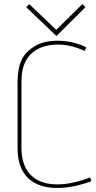

<svg xmlns="http://www.w3.org/2000/svg" viewBox="-20 -909 470 939"><path d="M398 -874 383 -889 255 -763 123 -889 108 -874 256 -733ZM421 -41C236 30 85 -7 85 -185V-513C85 -674 207 -691 263 -691C318 -691 360 -675 394 -660L402 -677C332 -715 218 -723 153 -685C100 -653 66 -613 66 -504V-183C66 34 269 37 427 -23Z"/></svg>

Font: Advent Pro
Style: Thin
Weight: 100
Designer: Andreas Kalpakidis
Foundry: Andreas Kalpakidis
Version: Version 2.002 2007